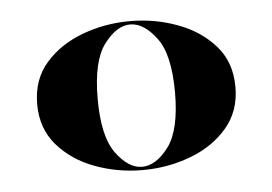

<svg xmlns="http://www.w3.org/2000/svg" viewBox="-34 -623 532 375"><g transform="rotate(-5 232.5 -436.0)"><path d="M232.3 -290.3Q183.1 -290.3 138.7 -306.9Q94.4 -323.4 66.1 -356Q37.9 -388.7 37.9 -436.3Q37.9 -484.7 66.1 -516.9Q94.4 -549.2 138.7 -565.7Q183.1 -582.3 232.3 -582.3Q281.5 -582.3 325.8 -565.7Q370.2 -549.2 398.4 -516.9Q426.6 -484.7 426.6 -436.3Q426.6 -388.7 398.4 -356Q370.2 -323.4 325.8 -306.9Q281.5 -290.3 232.3 -290.3ZM231.5 -296.8Q258.9 -296.8 283.5 -329.4Q308.1 -362.1 308.1 -436.3Q308.1 -510.5 283.5 -543.1Q258.9 -575.8 232.3 -575.8Q205.6 -575.8 181 -543.1Q156.5 -510.5 156.5 -436.3Q156.5 -362.9 180.6 -329.8Q204.8 -296.8 231.5 -296.8Z"/></g></svg>

Font: Playfair 144pt SemiExpanded Black
Style: Regular
Weight: 900
Width: 6
Designer: Claus Eggers Sørensen
Foundry: Claus Eggers Sørensen
Version: Version 2.203